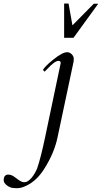

<svg xmlns="http://www.w3.org/2000/svg" viewBox="-162 -728 562 1061"><path d="M356.4 -707.5H380.9L244.1 -519H192.4V-708.5H216.8L238.3 -587.9ZM173.3 -380.9Q173.3 -391.6 161.1 -391.6Q140.1 -391.6 97.7 -345.2Q88.4 -335.4 84.5 -332L75.2 -341.3Q85 -360.4 130.9 -397.5Q182.6 -439.5 209 -439.5Q223.6 -439.5 234.6 -428Q245.6 -416.5 245.6 -403.8Q245.6 -391.1 244.1 -384.8L156.2 29.8Q138.2 116.7 84 202.6Q43 269 -13.7 296.9Q-43 312 -67.4 312Q-91.8 312 -103.8 307.6Q-115.7 303.2 -124 296.4Q-141.6 282.7 -141.6 269Q-141.6 236.8 -116.2 236.8Q-98.6 236.8 -79.8 251.2Q-61 265.6 -50.3 272.2Q-39.6 278.8 -28.1 278.8Q-16.6 278.8 -6.6 272Q3.4 265.1 12.7 254.4Q30.8 232.4 43.5 202.1Q63 145.5 87.4 29.8L173.3 -378.9Z"/></svg>

Font: Cardo-Italic
Style: Italic
Weight: 400
Italic angle: -12°
Designer: David J. Perry
Foundry: David J. Perry
Version: Version 0.991